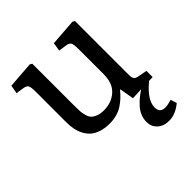

<svg xmlns="http://www.w3.org/2000/svg" viewBox="-198 -658 1030 1030"><g transform="rotate(-45 317.0 -142.5)"><path d="M576.2 1Q496.1 66.9 496.1 123Q496.1 164.1 537.1 164.1Q554.7 164.1 585.9 154.8L597.2 189.9Q550.3 229 502 229Q459.5 229 434.8 205.8Q410.2 182.6 410.2 147.9Q410.2 123.5 419.2 101.6Q428.2 79.6 444.8 61.3Q461.4 43 477.1 30Q492.7 17.1 514.2 2.9L449.2 5.9L435.1 -75.2H432.1Q415.5 -55.2 400.4 -41Q385.3 -26.9 365 -13.4Q344.7 0 319.6 7.1Q294.4 14.2 265.1 14.2Q229.5 14.2 201.4 5.1Q173.3 -3.9 155.5 -19.5Q137.7 -35.2 126 -57.4Q114.3 -79.6 109.6 -104Q105 -128.4 105 -157.2V-386.2Q105 -421.4 99.1 -433.1Q93.3 -444.8 70.8 -448.2L26.9 -455.1L35.2 -502.9L186 -514.2L198.2 -506.8V-186Q198.2 -160.2 199.2 -145Q200.2 -129.9 205.6 -111.1Q210.9 -92.3 220.7 -82.3Q230.5 -72.3 248.8 -65.2Q267.1 -58.1 293.9 -58.1Q351.1 -58.1 390.1 -92.8Q429.2 -127.4 429.2 -196.8V-386.2Q429.2 -421.4 423.3 -433.1Q417.5 -444.8 395 -448.2L350.1 -455.1L357.9 -502.9L509.8 -514.2L522 -506.8V-101.1Q522 -77.6 528.1 -68.6Q534.2 -59.6 554.2 -56.2L604 -46.9V0Z"/></g></svg>

Font: Literata Book
Style: Regular
Weight: 400
Designer: Latin by Veronika Burian and Jose Scaglione. Greek by Irene Vlachou. Cyrillic by Vera Evstafieva
Foundry: TypeTogether
Version: Version 2.003;PS 002.003;hotconv 1.0.88;makeotf.lib2.5.64775